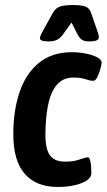

<svg xmlns="http://www.w3.org/2000/svg" viewBox="-20 -738 425 765"><path d="M211 7Q124 7 78.5 -45.5Q33 -98 33 -203Q33 -297 58 -371Q83 -445 135 -487.5Q187 -530 267 -530Q295 -530 322.5 -524.5Q350 -519 367.5 -509.5Q385 -500 385 -488Q385 -483 380.5 -465.5Q376 -448 368.5 -432Q361 -416 351 -416Q339 -416 320.5 -422.5Q302 -429 273 -429Q230 -429 205.5 -399Q181 -369 171 -317Q161 -265 161 -200Q161 -143 179.5 -118.5Q198 -94 239 -94Q274 -94 297 -102.5Q320 -111 330 -111Q336 -111 339 -100Q342 -89 343 -74.5Q344 -60 344 -48Q344 -24 305 -8.5Q266 7 211 7ZM172 -573Q154 -573 146.5 -576.5Q139 -580 139 -586Q139 -594 152 -617L192 -689Q202 -706 219.5 -712Q237 -718 270 -718Q304 -718 320 -712Q336 -706 342 -689L367 -617Q374 -598 374 -590Q374 -573 338 -573Q316 -573 306.5 -579.5Q297 -586 289 -601L265 -648L231 -601Q220 -586 207.5 -579.5Q195 -573 172 -573Z"/></svg>

Font: Asap Condensed Condensed SemiBold
Style: Italic
Weight: 600
Width: 3
Italic angle: -6°
Designer: Pablo Cosgaya
Foundry: Omnibus-Type
Version: Version 3.001; ttfautohint (v1.8.4.7-5d5b)